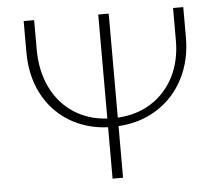

<svg xmlns="http://www.w3.org/2000/svg" viewBox="-49 -713 884 767"><g transform="rotate(-5 393.0 -329.0)"><path d="M713 -658V-537Q713 -445 675.5 -372Q638 -299 570 -255.5Q502 -212 414 -207V0H372V-206Q284 -210 216 -252Q148 -294 110.5 -366.5Q73 -439 73 -533V-658H115V-541Q115 -454 147.5 -387.5Q180 -321 238.5 -283Q297 -245 372 -241V-658H414V-241Q491 -245 549.5 -282.5Q608 -320 640 -383.5Q672 -447 672 -528V-658Z"/></g></svg>

Font: Ysabeau Light
Style: Regular
Weight: 300
Designer: Christian Thalmann (Catharsis Fonts)
Version: Version 0.003